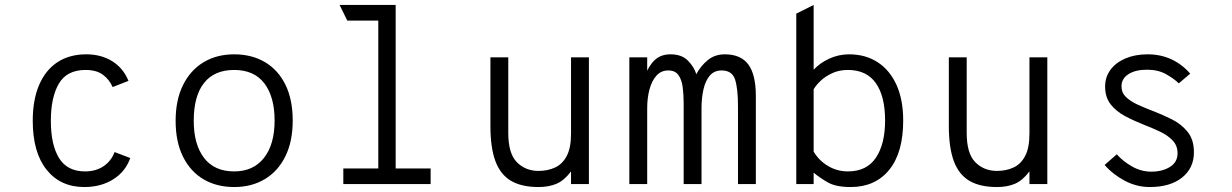

<svg xmlns="http://www.w3.org/2000/svg" viewBox="-20 -742 4968 774"><path d="M320 12Q223.5 12 167.8 -57.8Q112 -127.5 112 -255Q112 -339 137.5 -399Q163 -459 211.2 -491Q259.5 -523 328 -523Q387.5 -523 432 -495.5Q476.5 -468 498 -416L434 -391Q421.5 -420.5 395.5 -440.2Q369.5 -460 325 -460Q249.5 -460 217.2 -404.8Q185 -349.5 185 -255Q185 -158.5 218 -104.8Q251 -51 323 -51Q366.5 -51 397.5 -72Q428.5 -93 442 -129L505 -105Q486.5 -51 437 -19.5Q387.5 12 320 12Z M924 12Q853.5 12 800.5 -19.2Q747.5 -50.5 717.8 -110.2Q688 -170 688 -255Q688 -339 717.8 -399Q747.5 -459 800.5 -491Q853.5 -523 924 -523Q994.5 -523 1047.8 -491.8Q1101 -460.5 1130.5 -400.8Q1160 -341 1160 -256Q1160 -172 1130.5 -112Q1101 -52 1047.8 -20Q994.5 12 924 12ZM924 -51Q1001.5 -51 1044.2 -105.5Q1087 -160 1087 -256Q1087 -351.5 1045.8 -405.8Q1004.5 -460 924 -460Q844 -460 802.5 -407.5Q761 -355 761 -255Q761 -160 802.5 -105.5Q844 -51 924 -51Z M1505 0V-688L1575 -722V0ZM1364 0V-63H1716V0ZM1380 -659 1349 -722H1575L1538 -659Z M2151 12Q2082.5 12 2039.8 -13.2Q1997 -38.5 1977 -92.8Q1957 -147 1957 -234V-511H2029V-206Q2029 -123 2063.8 -88Q2098.5 -53 2151 -53Q2188 -53 2217.8 -66.8Q2247.5 -80.5 2264.8 -113.5Q2282 -146.5 2282 -204V-511H2354V0H2282V-51Q2254.5 -14.5 2223.5 -1.2Q2192.5 12 2151 12Z M2517 0V-511H2589V-427L2579 -434Q2595 -477 2619.5 -500Q2644 -523 2683 -523Q2728 -523 2753 -497.8Q2778 -472.5 2787 -443Q2804.5 -476 2833 -499.5Q2861.5 -523 2902 -523Q2966.5 -523 2996.8 -482Q3027 -441 3027 -354V0H2955V-313Q2955 -386 2943 -422Q2931 -458 2889 -458Q2859 -458 2841.2 -437Q2823.5 -416 2815.8 -381.5Q2808 -347 2808 -306V0H2736V-326Q2736 -359.5 2732.2 -389.8Q2728.5 -420 2715.2 -439Q2702 -458 2674 -458Q2645 -458 2626.2 -437Q2607.5 -416 2598.2 -381.5Q2589 -347 2589 -306V0Z M3409 12Q3350 12 3317.5 -6.5Q3285 -25 3260 -46V0H3190V-687L3260 -722V-461Q3285 -488 3322.8 -505.5Q3360.5 -523 3403 -523Q3469 -523 3518 -491.2Q3567 -459.5 3594 -399.8Q3621 -340 3621 -256Q3621 -126.5 3564.5 -57.2Q3508 12 3409 12ZM3398 -51Q3474 -51 3511 -106.2Q3548 -161.5 3548 -256Q3548 -354.5 3510.5 -407.2Q3473 -460 3398 -460Q3363 -460 3335.2 -447.2Q3307.5 -434.5 3288.5 -416.5Q3269.5 -398.5 3260 -382V-131Q3281 -95 3317.8 -73Q3354.5 -51 3398 -51Z M3999 12Q3930.5 12 3887.8 -13.2Q3845 -38.5 3825 -92.8Q3805 -147 3805 -234V-511H3877V-206Q3877 -123 3911.8 -88Q3946.5 -53 3999 -53Q4036 -53 4065.8 -66.8Q4095.5 -80.5 4112.8 -113.5Q4130 -146.5 4130 -204V-511H4202V0H4130V-51Q4102.5 -14.5 4071.5 -1.2Q4040.5 12 3999 12Z M4615 12Q4562 12 4514 -13.5Q4466 -39 4433 -77L4482 -120Q4506 -92.5 4543 -71.2Q4580 -50 4621 -50Q4665.5 -50 4696.2 -69Q4727 -88 4727 -124Q4727 -155 4707.2 -175.8Q4687.5 -196.5 4657 -211Q4626.5 -225.5 4594 -238Q4552 -254.5 4515.8 -273.8Q4479.5 -293 4457.2 -321.5Q4435 -350 4435 -393Q4435 -432 4457 -461.2Q4479 -490.5 4517.8 -506.8Q4556.5 -523 4606 -523Q4659.5 -523 4703 -502.5Q4746.5 -482 4778 -445L4732 -406Q4712 -425.5 4680.2 -443.2Q4648.5 -461 4604 -461Q4557 -461 4529 -443Q4501 -425 4501 -394Q4501 -368.5 4518.8 -351.2Q4536.5 -334 4564.5 -321Q4592.5 -308 4624 -296Q4663.5 -281 4702.5 -261.8Q4741.5 -242.5 4767.2 -211Q4793 -179.5 4793 -128Q4793 -64.5 4745.2 -26.2Q4697.5 12 4615 12Z"/></svg>

Font: Overpass Mono Light
Style: Regular
Weight: 300
Monospace: yes
Designer: Delve Withrington, Dave Bailey
Foundry: Delve Fonts LLC
Version: Version 4.000